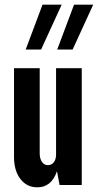

<svg xmlns="http://www.w3.org/2000/svg" viewBox="-20 -792 420 822"><path d="M140 10Q95 10 67.5 -25.5Q40 -61 40 -120V-500H150V-135Q150 -113 159.5 -99Q169 -85 185 -85Q201 -85 210.5 -97.5Q220 -110 220 -130V-500H330V0H235L224 -59Q200 10 140 10ZM225 -580 297 -772H379L291 -580ZM90 -580 162 -772H244L156 -580Z"/></svg>

Font: Gully ECD Medium
Style: Regular
Weight: 500
Width: 2
Designer: jaikishan Patel
Foundry: MagicType
Version: Version 1.000;Glyphs 3.2 (3242)